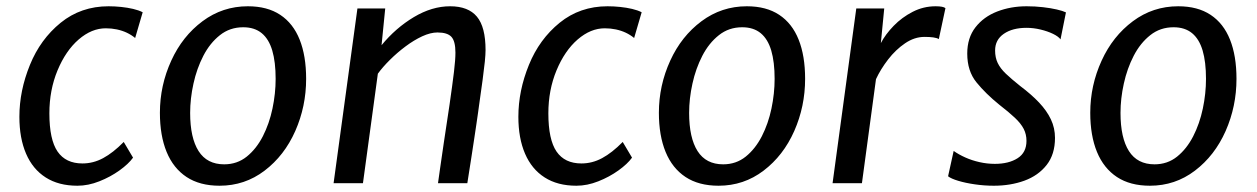

<svg xmlns="http://www.w3.org/2000/svg" viewBox="-20 -584 4007 612"><path d="M226.8 8Q166.8 8 125.6 -18.4Q84.3 -44.8 63.1 -94.1Q41.8 -143.4 41.8 -211.9Q41.8 -294.6 75.4 -377.1Q108.7 -459 173.4 -511.5Q238.2 -564 326.1 -564Q345.9 -564 366.1 -561.9Q386.4 -559.8 404.4 -555.6Q422.3 -551.4 434.8 -544.9L410.8 -462.9Q399 -472.7 384.3 -479.7Q369.6 -486.6 352.6 -490.2Q335.5 -493.8 317.3 -493.8Q294.8 -493.8 273.2 -485Q251.6 -476.1 230.8 -458.2Q189.4 -422.3 163.4 -359.7Q137.4 -297.1 137.4 -222.8Q137.4 -138.9 163.5 -100.9Q189.6 -63 242.8 -63Q277.4 -63 308.8 -80Q340.3 -96.9 374.4 -131.5L404.1 -81.5Q389.7 -61.5 360.9 -40.8Q332.1 -20.1 296.7 -6.1Q261.3 8 226.8 8Z M679.9 8Q616.9 8 574.7 -19.8Q532.5 -47.7 511.1 -99.7Q489.7 -151.8 489.7 -224.6Q489.7 -311.7 526 -390.9Q561.5 -468.6 625.5 -516.3Q689.5 -564 770.1 -564Q832.1 -564 873.3 -536.7Q914.5 -509.4 935.1 -457.8Q955.8 -406.1 955.8 -332.7Q955.8 -244.9 921.2 -166.4Q886.4 -87.9 823.3 -40Q760.3 8 679.9 8ZM694.6 -60.2Q735.8 -60.2 766.5 -84.8Q797.1 -109.4 817.8 -149.6Q838.4 -189.9 848.5 -237.9Q858.6 -285.9 858.6 -332.7Q858.6 -386.3 847.9 -422.8Q837.1 -459.4 814.3 -478.2Q791.4 -497.1 755.2 -497.1Q712.7 -497.1 681 -471.9Q649.2 -446.8 628.2 -406.2Q607.2 -365.6 596.7 -317.6Q586.1 -269.7 586.1 -224.1Q586.1 -144.6 613 -102.4Q639.9 -60.2 694.6 -60.2Z M1136.9 0H1043.3L1119.3 -557H1207.9L1196.2 -439.9Q1241.1 -494.7 1299 -529.4Q1356.9 -564 1414.7 -564Q1472.5 -564 1500.1 -531Q1527.7 -498 1527.7 -424.5Q1527.7 -411.1 1525.4 -387.6Q1523 -364.1 1518.4 -329.9Q1513.8 -295.8 1507.3 -250.3Q1505.8 -239 1503.8 -224.8Q1501.8 -210.5 1498.9 -190.9Q1496 -171.4 1492 -144.6Q1488 -117.9 1482.5 -82.3Q1477 -46.7 1469.6 0H1376.1Q1378.4 -16 1382.8 -47.4Q1387.2 -78.8 1394.6 -128.7Q1402 -178.7 1412.9 -250.3Q1422.3 -315.5 1427 -354.7Q1431.7 -393.9 1431.7 -416.3Q1431.7 -452.8 1418.8 -466.7Q1405.9 -480.5 1374.4 -480.5Q1352.4 -480.5 1325.8 -468.3Q1299.3 -456 1272.7 -436.1Q1246 -416.2 1222.9 -393.2Q1199.8 -370.3 1184.4 -349.1Z M1817.3 8Q1757.3 8 1716.1 -18.4Q1674.8 -44.8 1653.6 -94.1Q1632.3 -143.4 1632.3 -211.9Q1632.3 -294.6 1665.9 -377.1Q1699.2 -459 1763.9 -511.5Q1828.7 -564 1916.6 -564Q1936.4 -564 1956.6 -561.9Q1976.9 -559.8 1994.9 -555.6Q2012.8 -551.4 2025.3 -544.9L2001.3 -462.9Q1989.5 -472.7 1974.8 -479.7Q1960.1 -486.6 1943.1 -490.2Q1926 -493.8 1907.8 -493.8Q1885.3 -493.8 1863.7 -485Q1842.1 -476.1 1821.3 -458.2Q1779.9 -422.3 1753.9 -359.7Q1727.9 -297.1 1727.9 -222.8Q1727.9 -138.9 1754 -100.9Q1780.1 -63 1833.3 -63Q1867.9 -63 1899.3 -80Q1930.8 -96.9 1964.9 -131.5L1994.6 -81.5Q1980.2 -61.5 1951.4 -40.8Q1922.6 -20.1 1887.2 -6.1Q1851.8 8 1817.3 8Z M2270.4 8Q2207.4 8 2165.2 -19.8Q2123 -47.7 2101.6 -99.7Q2080.2 -151.8 2080.2 -224.6Q2080.2 -311.7 2116.5 -390.9Q2152 -468.6 2216 -516.3Q2280 -564 2360.6 -564Q2422.6 -564 2463.8 -536.7Q2505 -509.4 2525.6 -457.8Q2546.3 -406.1 2546.3 -332.7Q2546.3 -244.9 2511.7 -166.4Q2476.9 -87.9 2413.8 -40Q2350.8 8 2270.4 8ZM2285.1 -60.2Q2326.3 -60.2 2357 -84.8Q2387.6 -109.4 2408.3 -149.6Q2428.9 -189.9 2439 -237.9Q2449.1 -285.9 2449.1 -332.7Q2449.1 -386.3 2438.4 -422.8Q2427.6 -459.4 2404.8 -478.2Q2381.9 -497.1 2345.7 -497.1Q2303.2 -497.1 2271.5 -471.9Q2239.7 -446.8 2218.7 -406.2Q2197.7 -365.6 2187.2 -317.6Q2176.6 -269.7 2176.6 -224.1Q2176.6 -144.6 2203.5 -102.4Q2230.4 -60.2 2285.1 -60.2Z M2727.4 0H2633.8L2709.4 -557H2798.5L2787.7 -446.6Q2802.4 -474.7 2828.6 -501.7Q2854.8 -528.7 2889.1 -546.3Q2923.4 -564 2962.2 -564Q2986.7 -564 2993.6 -558L2972.5 -459.5Q2966.3 -463.1 2954.7 -464.8Q2943.1 -466.4 2926.8 -466.4Q2894.9 -466.4 2864.9 -446Q2834.9 -425.6 2810.9 -394.5Q2786.9 -363.4 2772.2 -331.7Z M3147.8 8Q3117.3 8 3087.3 3.6Q3057.4 -0.7 3034.6 -7.6Q3011.8 -14.4 3002 -22.1L3019.8 -102.9Q3036 -91.4 3057.1 -82Q3078.1 -72.6 3102.2 -67.2Q3126.3 -61.7 3151.1 -61.7Q3195.6 -61.7 3223.8 -79.8Q3251.9 -97.9 3251.9 -135.1Q3251.9 -155.8 3243.1 -173.1Q3234.2 -190.4 3215 -208.5Q3195.8 -226.6 3165.3 -250.2Q3121.9 -285.3 3092.5 -321.5Q3063.1 -357.6 3063.1 -413.2Q3063.1 -463.4 3089.3 -497Q3115.4 -530.6 3158.5 -547.3Q3201.7 -564 3252.5 -564Q3279.6 -564 3304.4 -561.1Q3329.1 -558.3 3348.4 -553.8Q3367.7 -549.4 3377.7 -544.5L3360.4 -458.5Q3353.9 -467.6 3336.5 -476.1Q3319.1 -484.5 3296.6 -489.9Q3274.1 -495.3 3252.2 -495.3Q3207.2 -495.3 3179.6 -476.2Q3151.9 -457.1 3151.9 -423.1Q3151.9 -400.6 3160.1 -383.4Q3168.3 -366.1 3186.1 -349.1Q3203.9 -332.1 3232.2 -309.6Q3267.4 -283.2 3292 -257.2Q3316.6 -231.2 3329.7 -203.6Q3342.8 -175.9 3342.8 -144.5Q3342.8 -92.1 3316.2 -58.2Q3289.6 -24.3 3245.3 -8.1Q3201 8 3147.8 8Z M3645.4 8Q3582.4 8 3540.2 -19.8Q3498 -47.7 3476.6 -99.7Q3455.2 -151.8 3455.2 -224.6Q3455.2 -311.7 3491.5 -390.9Q3527 -468.6 3591 -516.3Q3655 -564 3735.6 -564Q3797.6 -564 3838.8 -536.7Q3880 -509.4 3900.6 -457.8Q3921.3 -406.1 3921.3 -332.7Q3921.3 -244.9 3886.7 -166.4Q3851.9 -87.9 3788.8 -40Q3725.8 8 3645.4 8ZM3660.1 -60.2Q3701.3 -60.2 3732 -84.8Q3762.6 -109.4 3783.3 -149.6Q3803.9 -189.9 3814 -237.9Q3824.1 -285.9 3824.1 -332.7Q3824.1 -386.3 3813.4 -422.8Q3802.6 -459.4 3779.8 -478.2Q3756.9 -497.1 3720.7 -497.1Q3678.2 -497.1 3646.5 -471.9Q3614.7 -446.8 3593.7 -406.2Q3572.7 -365.6 3562.2 -317.6Q3551.6 -269.7 3551.6 -224.1Q3551.6 -144.6 3578.5 -102.4Q3605.4 -60.2 3660.1 -60.2Z"/></svg>

Font: Merriweather Sans Variable Regular
Style: Italic
Weight: 300
Italic angle: -8°
Designer: Eben Sorkin
Foundry: Eben Sorkin
Version: Version 2.001